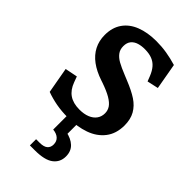

<svg xmlns="http://www.w3.org/2000/svg" viewBox="-310 -835 1240 1240"><g transform="rotate(45 310.0 -215.0)"><path d="M79.8 -22.3 48.1 -199.8 133.2 -216.8 147.6 -177.8Q166.4 -126.2 202.9 -101.6Q239.3 -77.1 296.2 -77.1Q337.8 -77.1 368 -89.4Q398.2 -101.8 414.3 -124.3Q430.5 -146.9 430.5 -177.3Q430.5 -203.6 416.2 -225Q401.9 -246.3 368.3 -266.2Q334.8 -286 275.5 -306.4L263.7 -310.3Q200.8 -331.2 157.9 -363Q115 -394.8 93 -437.6Q70.9 -480.4 70.9 -533.8Q70.9 -601.6 103.6 -648.2Q136.2 -694.9 196 -718.2Q255.8 -741.6 336.4 -741.6Q384.7 -741.6 430.8 -734Q476.9 -726.4 524.2 -712.2L555.8 -533.9L479 -517L465.1 -552.6Q451.4 -586.9 432.3 -608.8Q413.2 -630.7 386.4 -641.2Q359.6 -651.8 322.2 -652.2Q290.7 -652.7 265 -645Q239.2 -637.4 223 -618.5Q206.8 -599.5 206.8 -567.4Q206.8 -536.5 222.8 -515.2Q238.7 -493.9 266.6 -478.2Q294.5 -462.4 347.2 -441.2Q361.2 -435.4 380 -427.7Q447.1 -400.8 488.8 -373.3Q530.4 -345.8 552.8 -306.5Q575.2 -267.1 575.2 -210.6Q574.8 -134.9 535.9 -85Q497.1 -35.1 430.5 -11.5Q363.9 12 277.5 12Q222.2 12 173.2 3Q124.2 -6.1 79.8 -22.3ZM233.7 255.9H265.7Q303.8 255.9 321.1 241.1Q338.4 226.3 338.4 199.8Q338.4 170.8 319.6 153.8Q300.8 136.8 267.8 133.8V-24H352.3V112.3L336.8 84.1Q389.4 94.2 419.3 122.4Q449.2 150.6 449.2 198.2Q449.2 250.8 408.8 281.6Q368.5 312.5 278.2 312.5H233.7Z"/></g></svg>

Font: Monaspace Xenon Var
Style: Regular
Weight: 400
Designer: Riley Cran and the Lettermatic Team
Version: Version 1.000 (Monaspace Xenon Var)